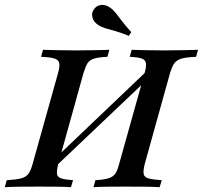

<svg xmlns="http://www.w3.org/2000/svg" viewBox="-36 -778 843 798"><path d="M352.4 0 360.5 -29Q399.2 -31.5 417.7 -37.9Q436.3 -44.4 444.8 -58.5Q453.2 -72.6 459.7 -98.4L564.5 -472.6Q572.6 -500.8 570.6 -514.9Q568.5 -529 553.2 -534.7Q537.9 -540.3 503.2 -541.9L511.3 -571Q532.3 -570.2 565.7 -569.4Q599.2 -568.5 642.7 -568.5Q687.1 -568.5 725 -569.4Q762.9 -570.2 787.1 -571L779 -541.9Q738.7 -540.3 718.1 -534.3Q697.6 -528.2 687.9 -514.1Q678.2 -500 670.2 -472.6L566.1 -98.4Q558.9 -70.2 560.9 -56Q562.9 -41.9 580.6 -36.7Q598.4 -31.5 636.3 -29L627.4 0Q605.6 -1.6 569 -2Q532.3 -2.4 487.9 -2.4Q443.5 -2.4 408.9 -2Q374.2 -1.6 352.4 0ZM-16.1 0 -8.1 -29Q33.1 -31.5 53.2 -37.1Q73.4 -42.7 83.1 -56.9Q92.7 -71 100 -98.4L204.8 -472.6Q212.9 -500.8 210.5 -514.9Q208.1 -529 190.7 -534.7Q173.4 -540.3 134.7 -541.9L142.7 -571Q164.5 -570.2 200.4 -569.4Q236.3 -568.5 282.3 -568.5Q325 -568.5 360.1 -569.4Q395.2 -570.2 418.5 -571L410.5 -541.9Q372.6 -540.3 353.6 -533.9Q334.7 -527.4 326.6 -513.3Q318.5 -499.2 310.5 -472.6L206.5 -98.4Q199.2 -70.2 200.8 -56Q202.4 -41.9 218.1 -36.7Q233.9 -31.5 267.7 -29L258.9 0Q238.7 -1.6 204.4 -2Q170.2 -2.4 127.4 -2.4Q80.6 -2.4 43.5 -2Q6.5 -1.6 -16.1 0ZM173.4 -65.3 175 -102.4 604.8 -512.1 603.2 -473.4ZM499.2 -629Q466.1 -642.7 441.9 -649.2Q417.7 -655.6 400.8 -660.9Q383.9 -666.1 371 -675Q352.4 -687.9 348 -706Q343.5 -724.2 354 -738.7Q364.5 -754.8 383.5 -757.3Q402.4 -759.7 421 -746.8Q433.9 -737.9 444.8 -724.2Q455.6 -710.5 470.6 -690.7Q485.5 -671 509.7 -644.4Z"/></svg>

Font: Playfair 5pt SemiExpanded Light SemiBold
Style: Italic
Weight: 600
Italic angle: -15.6°
Version: Version 2.001;gftools[0.9.30]